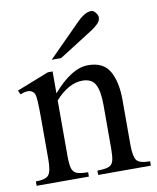

<svg xmlns="http://www.w3.org/2000/svg" viewBox="-78 -742 657 804"><g transform="rotate(-10 250.0 -340.5)"><path d="M498.5 0H274.4V-18.6Q307.6 -18.6 323 -24.9Q338.4 -31.2 342.8 -49.1Q347.2 -66.9 347.2 -101.1V-283.7Q347.2 -344.7 332 -372.6Q316.9 -400.4 277.3 -400.4Q219.2 -400.4 161.6 -336.9V-101.1Q161.6 -66.4 166.5 -48.6Q171.4 -30.8 187 -24.7Q202.6 -18.6 234.9 -18.6V0H12.7V-18.6Q54.7 -18.6 67.4 -34.2Q80.1 -49.8 80.1 -101.1V-267.6Q80.1 -320.8 78.6 -345.5Q77.1 -370.1 74 -378.2Q70.8 -386.2 65.4 -389.6Q48.8 -403.8 12.7 -388.7L4.9 -406.2L141.6 -460H161.6V-366.7Q241.7 -460 312 -460Q377.4 -460 403.3 -414.1Q429.2 -368.2 429.2 -293V-101.1Q429.2 -51.3 441.4 -34.9Q453.6 -18.6 498.5 -18.6ZM391.6 -649.4Q391.6 -635.3 379.2 -623Q366.7 -610.8 351.1 -600.6L206.5 -508.8H166.5L305.2 -648.4Q317.9 -661.6 333.7 -671.4Q349.6 -681.2 365.7 -681.2Q373.5 -681.2 382.6 -670.4Q391.6 -659.7 391.6 -649.4Z"/></g></svg>

Font: BabelStone Roman
Style: Regular
Weight: 400
Designer: Walt Agee, Victor Gaultney, Peter Martin, Debbi Hosken, Becca Hirsbrunner (SIL); Andrew West (BabelStone)
Foundry: BabelStone
Version: Version 16.000